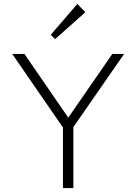

<svg xmlns="http://www.w3.org/2000/svg" viewBox="-20 -956 692 976"><path d="M300 0H353V-310L611 -682H551L327 -358L104 -682H42L300 -308ZM238 -779 260 -757 414 -894 373 -936Z"/></svg>

Font: MV Cash ExtraLight
Style: Regular
Weight: 200
Designer: Rodrigo Fuenzalida
Foundry: fragTYPE
Version: Version 1.100;Glyphs 3.1.2 (3151)